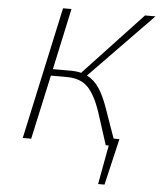

<svg xmlns="http://www.w3.org/2000/svg" viewBox="-58 -708 792 952"><g transform="rotate(5 338.5 -231.5)"><path d="M523 -36H552L498 195H466L502 0H487L435 -162Q406 -247 369 -283.5Q332 -320 266 -320H186L116 0H74L217 -658H259L193 -353H282Q310 -353 334 -347L625 -658H677L364 -336Q401 -318 426.5 -279Q452 -240 474 -175Z"/></g></svg>

Font: Ysabeau Light
Style: Italic
Weight: 300
Italic angle: -12°
Designer: Christian Thalmann (Catharsis Fonts)
Version: Version 0.003